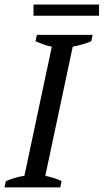

<svg xmlns="http://www.w3.org/2000/svg" viewBox="-21 -814 451 834"><path d="M240.7 0H-1.5L4.4 -27.3Q24.9 -35.6 44.4 -41.5Q64 -47.4 85 -50.3L204.1 -611.3Q185.5 -614.7 168.5 -620.8Q151.4 -627 133.3 -634.8L139.2 -662.6H381.3L375.5 -634.8Q356.9 -627 335.7 -620.8Q314.5 -614.7 294.9 -611.3L175.8 -50.3Q195.3 -46.4 213.4 -40.5Q231.4 -34.7 246.6 -27.3ZM124.5 -745.6V-794.4H409.2V-745.6Z"/></svg>

Font: PT Astra Serif
Style: Italic
Weight: 400
Italic angle: -16°
Designer: A.Korolkova, I. Chaeva
Foundry: ParaType Ltd
Version: Version 1.001